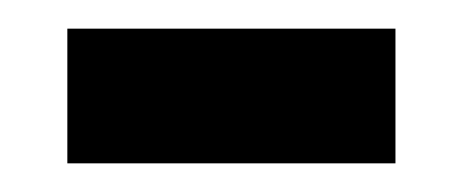

<svg xmlns="http://www.w3.org/2000/svg" viewBox="-20 -336 323 134"><path d="M27 -222H256V-316H27Z"/></svg>

Font: Noto Sans Hebrew ExtraCondensed Medium
Style: Regular
Weight: 500
Width: 2
Designer: Monotype Design Team
Foundry: Monotype Imaging Inc.
Version: Version 2.004